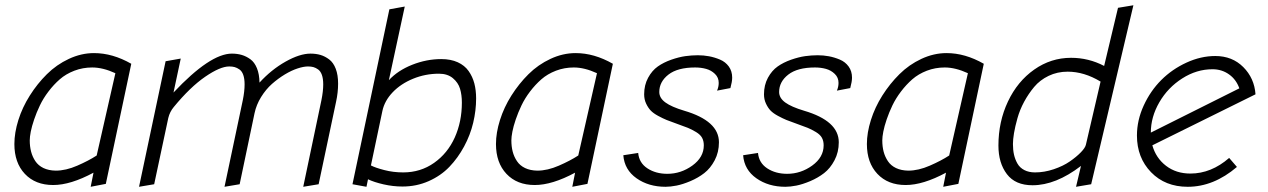

<svg xmlns="http://www.w3.org/2000/svg" viewBox="-20 -717 4869 737"><path d="M483.9 -472.2Q412.1 -513.2 340.8 -513.2Q292 -513.2 244.4 -491Q196.8 -468.8 159.9 -432.1Q123 -395.5 94.5 -350.3Q65.9 -305.2 50.5 -256.3Q35.2 -207.5 35.2 -164.1Q35.2 -92.3 75.4 -49.6Q115.7 -6.8 184.1 -6.8Q251 -6.8 338.9 -54.2L328.1 0L386.2 -11.2ZM193.8 -62Q166.5 -62.5 146.7 -72Q127 -81.5 115.7 -98.4Q104.5 -115.2 99.4 -135Q94.2 -154.8 94.2 -178.2Q94.2 -191.4 98.1 -211.7Q102.1 -231.9 111.1 -258.5Q120.1 -285.2 133.1 -312.3Q146 -339.4 166 -365.7Q186 -392.1 209.5 -412.6Q232.9 -433.1 265.4 -445.6Q297.9 -458 334 -458Q375 -458 422.9 -436L351.1 -120.1Q320.3 -100.1 276.6 -81.1Q232.9 -62 193.8 -62Z M647 -306.2Q710 -382.8 767.6 -422.4Q825.2 -461.9 859.9 -461.9Q871.6 -461.9 880.6 -459.5Q889.6 -457 899.2 -450.4Q908.7 -443.8 913.8 -429.4Q918.9 -415 918.9 -393.1Q918.9 -366.7 912.1 -333L841.8 0L899.9 -9.8L957 -282.2Q963.9 -314.9 982.2 -344.5Q1000.5 -374 1023.9 -394.8Q1047.4 -415.5 1073.2 -431.2Q1099.1 -446.8 1122.3 -454.3Q1145.5 -461.9 1162.1 -461.9Q1173.8 -461.9 1182.9 -459.5Q1191.9 -457 1201.2 -450.4Q1210.4 -443.8 1215.6 -429.4Q1220.7 -415 1220.7 -393.1Q1220.7 -366.7 1213.9 -333L1144 0L1203.1 -9.8L1270 -326.2Q1277.8 -361.8 1277.8 -396Q1277.8 -429.2 1268.8 -452.9Q1259.8 -476.6 1243.7 -488.8Q1227.5 -501 1210.2 -506.1Q1192.9 -511.2 1171.9 -511.2Q1130.9 -511.2 1076.2 -480.5Q1021.5 -449.7 976.1 -399.9Q975.6 -432.1 966.3 -455.1Q957 -478 941.2 -489.5Q925.3 -501 908 -506.1Q890.6 -511.2 870.1 -511.2Q786.6 -511.2 646 -361.8L673.8 -492.2L615.7 -481.9L513.7 0L571.8 -9.8L626 -264.2Q631.8 -288.1 647 -306.2Z M1673.8 -490.2Q1617.2 -490.2 1562 -468.3Q1506.8 -446.3 1472.7 -409.2L1533.7 -691.9L1474.6 -681.2L1333 -9.8L1386.7 0L1392.6 -28.8Q1416 -17.6 1452.4 -9.3Q1488.8 -1 1524.9 -1Q1578.6 -1 1625.5 -21.7Q1672.4 -42.5 1705.1 -76.7Q1737.8 -110.8 1761.5 -154.8Q1785.2 -198.7 1796.4 -245.8Q1807.6 -293 1807.6 -338.9Q1807.6 -370.6 1800.8 -396.7Q1793.9 -422.9 1778.8 -444.3Q1763.7 -465.8 1737.1 -478Q1710.4 -490.2 1673.8 -490.2ZM1527.8 -55.2Q1489.7 -55.2 1455.1 -64.2Q1420.4 -73.2 1403.8 -82L1447.8 -291Q1456.1 -330.1 1487.3 -362.8Q1518.6 -395.5 1565.7 -414.8Q1612.8 -434.1 1665 -434.1Q1697.8 -434.1 1718.3 -417Q1738.8 -399.9 1745.8 -376.5Q1752.9 -353 1752.9 -323.2Q1752.9 -250 1725.6 -189.2Q1698.2 -128.4 1646.2 -91.8Q1594.2 -55.2 1527.8 -55.2Z M2332.5 -472.2Q2260.7 -513.2 2189.5 -513.2Q2140.6 -513.2 2093 -491Q2045.4 -468.8 2008.5 -432.1Q1971.7 -395.5 1943.1 -350.3Q1914.6 -305.2 1899.2 -256.3Q1883.8 -207.5 1883.8 -164.1Q1883.8 -92.3 1924.1 -49.6Q1964.4 -6.8 2032.7 -6.8Q2099.6 -6.8 2187.5 -54.2L2176.8 0L2234.9 -11.2ZM2042.5 -62Q2015.1 -62.5 1995.4 -72Q1975.6 -81.5 1964.4 -98.4Q1953.1 -115.2 1948 -135Q1942.9 -154.8 1942.9 -178.2Q1942.9 -191.4 1946.8 -211.7Q1950.7 -231.9 1959.7 -258.5Q1968.8 -285.2 1981.7 -312.3Q1994.6 -339.4 2014.6 -365.7Q2034.7 -392.1 2058.1 -412.6Q2081.5 -433.1 2114 -445.6Q2146.5 -458 2182.6 -458Q2223.6 -458 2271.5 -436L2199.7 -120.1Q2168.9 -100.1 2125.2 -81.1Q2081.5 -62 2042.5 -62Z M2658.7 -504.9Q2635.3 -504.9 2610.6 -501.5Q2585.9 -498 2556.6 -487.8Q2527.3 -477.5 2505.1 -461.9Q2482.9 -446.3 2467.8 -418.5Q2452.6 -390.6 2452.6 -355Q2452.6 -335.4 2460.2 -319.3Q2467.8 -303.2 2477.8 -292.7Q2487.8 -282.2 2506.3 -272.2Q2524.9 -262.2 2538.6 -256.6Q2552.2 -251 2574.7 -243.2Q2605.5 -232.4 2620.4 -226.3Q2635.3 -220.2 2651.9 -210.2Q2668.5 -200.2 2675 -188Q2681.6 -175.8 2681.6 -159.2Q2681.6 -113.3 2637.7 -81.5Q2593.8 -49.8 2541.5 -49.8Q2497.1 -49.8 2465.1 -70.8Q2433.1 -91.8 2429.7 -129.9L2372.6 -121.1Q2377 -65.4 2423.3 -32.7Q2469.7 0 2534.7 0Q2553.2 0 2576.9 -4.6Q2600.6 -9.3 2630.1 -21.7Q2659.7 -34.2 2683.3 -52.5Q2707 -70.8 2723.4 -101.8Q2739.7 -132.8 2739.7 -170.9Q2739.7 -252.9 2606.4 -292Q2557.6 -306.6 2534.2 -323.7Q2510.7 -340.8 2510.7 -363.8Q2510.7 -403.3 2545.9 -430.7Q2581.1 -458 2648.4 -458Q2670.9 -458 2690.4 -452.6Q2710 -447.3 2724.4 -433.3Q2738.8 -419.4 2738.8 -398.9Q2738.8 -383.3 2732.4 -369.1L2783.7 -378.9Q2790.5 -403.8 2790.5 -418.9Q2790.5 -443.8 2777.6 -461.7Q2764.6 -479.5 2743.7 -488.3Q2722.7 -497.1 2701.7 -501Q2680.7 -504.9 2658.7 -504.9Z M3118.7 -504.9Q3095.2 -504.9 3070.6 -501.5Q3045.9 -498 3016.6 -487.8Q2987.3 -477.5 2965.1 -461.9Q2942.9 -446.3 2927.7 -418.5Q2912.6 -390.6 2912.6 -355Q2912.6 -335.4 2920.2 -319.3Q2927.7 -303.2 2937.7 -292.7Q2947.8 -282.2 2966.3 -272.2Q2984.9 -262.2 2998.5 -256.6Q3012.2 -251 3034.7 -243.2Q3065.4 -232.4 3080.3 -226.3Q3095.2 -220.2 3111.8 -210.2Q3128.4 -200.2 3135 -188Q3141.6 -175.8 3141.6 -159.2Q3141.6 -113.3 3097.7 -81.5Q3053.7 -49.8 3001.5 -49.8Q2957 -49.8 2925 -70.8Q2893.1 -91.8 2889.6 -129.9L2832.5 -121.1Q2836.9 -65.4 2883.3 -32.7Q2929.7 0 2994.6 0Q3013.2 0 3036.9 -4.6Q3060.5 -9.3 3090.1 -21.7Q3119.6 -34.2 3143.3 -52.5Q3167 -70.8 3183.3 -101.8Q3199.7 -132.8 3199.7 -170.9Q3199.7 -252.9 3066.4 -292Q3017.6 -306.6 2994.1 -323.7Q2970.7 -340.8 2970.7 -363.8Q2970.7 -403.3 3005.9 -430.7Q3041 -458 3108.4 -458Q3130.9 -458 3150.4 -452.6Q3169.9 -447.3 3184.3 -433.3Q3198.7 -419.4 3198.7 -398.9Q3198.7 -383.3 3192.4 -369.1L3243.7 -378.9Q3250.5 -403.8 3250.5 -418.9Q3250.5 -443.8 3237.5 -461.7Q3224.6 -479.5 3203.6 -488.3Q3182.6 -497.1 3161.6 -501Q3140.6 -504.9 3118.7 -504.9Z M3756.3 -472.2Q3684.6 -513.2 3613.3 -513.2Q3564.5 -513.2 3516.8 -491Q3469.2 -468.8 3432.4 -432.1Q3395.5 -395.5 3366.9 -350.3Q3338.4 -305.2 3323 -256.3Q3307.6 -207.5 3307.6 -164.1Q3307.6 -92.3 3347.9 -49.6Q3388.2 -6.8 3456.5 -6.8Q3523.4 -6.8 3611.3 -54.2L3600.6 0L3658.7 -11.2ZM3466.3 -62Q3439 -62.5 3419.2 -72Q3399.4 -81.5 3388.2 -98.4Q3377 -115.2 3371.8 -135Q3366.7 -154.8 3366.7 -178.2Q3366.7 -191.4 3370.6 -211.7Q3374.5 -231.9 3383.5 -258.5Q3392.6 -285.2 3405.5 -312.3Q3418.5 -339.4 3438.5 -365.7Q3458.5 -392.1 3481.9 -412.6Q3505.4 -433.1 3537.8 -445.6Q3570.3 -458 3606.4 -458Q3647.5 -458 3695.3 -436L3623.5 -120.1Q3592.8 -100.1 3549.1 -81.1Q3505.4 -62 3466.3 -62Z M4271.5 -687 4218.3 -463.9Q4158.7 -495.1 4091.3 -495.1Q4014.2 -495.1 3950 -450Q3885.7 -404.8 3849.1 -327.4Q3812.5 -250 3812.5 -158.2Q3812.5 -91.3 3845 -48.6Q3877.4 -5.9 3943.4 -5.9Q4032.7 -5.9 4129.4 -80.1L4110.4 0L4168.5 -9.8L4330.6 -696.8ZM4148.4 -162.1Q4146 -149.9 4128.9 -132.3Q4111.8 -114.7 4086.4 -97.2Q4061 -79.6 4024.9 -67.4Q3988.8 -55.2 3953.1 -55.2Q3929.2 -55.2 3911.9 -64.2Q3894.5 -73.2 3885.5 -89.1Q3876.5 -105 3872.3 -123.3Q3868.2 -141.6 3868.2 -164.1Q3868.2 -181.2 3872.3 -206.1Q3876.5 -231 3885.5 -263.2Q3894.5 -295.4 3911.1 -326.2Q3927.7 -356.9 3949.7 -383.3Q3971.7 -409.7 4005.1 -425.8Q4038.6 -441.9 4078.1 -441.9Q4141.6 -441.9 4204.6 -403.8Z M4539.1 0Q4638.7 0 4728 -76.2L4698.2 -110.8Q4629.4 -50.8 4549.3 -50.8Q4494.6 -50.8 4455.8 -80.6Q4417 -110.4 4403.3 -159.2L4799.3 -355Q4794.9 -417 4752.4 -459.5Q4710 -502 4645 -502Q4589.4 -502 4534.2 -476.6Q4479 -451.2 4437.5 -409.7Q4396 -368.2 4370.1 -311.8Q4344.2 -255.4 4344.2 -196.8Q4344.2 -111.8 4398.4 -55.9Q4452.6 0 4539.1 0ZM4634.3 -451.2Q4669.9 -451.2 4697.5 -431.6Q4725.1 -412.1 4737.3 -377.9L4397.5 -208Q4397.5 -268.1 4430.2 -324.5Q4462.9 -380.9 4518.1 -416Q4573.2 -451.2 4634.3 -451.2Z"/></svg>

Font: Comic Neue Angular
Style: Italic
Weight: 400
Italic angle: -12°
Designer: Craig Rozynski
Foundry: Craig Rozynski
Version: Version 2.003